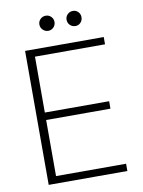

<svg xmlns="http://www.w3.org/2000/svg" viewBox="-94 -924 735 988"><g transform="rotate(-10 274.0 -430.0)"><path d="M79 0V-700H490V-662H124V-370H460V-331H124V-38H490V0ZM215 -781Q199 -781 187 -792.5Q175 -804 175 -821Q175 -837 186.5 -848.5Q198 -860 215 -860Q231 -860 242.5 -848.5Q254 -837 254 -821Q254 -804 242.5 -792.5Q231 -781 215 -781ZM357 -781Q340 -781 328.5 -792.5Q317 -804 317 -821Q317 -837 328.5 -848.5Q340 -860 357 -860Q373 -860 384 -848.5Q395 -837 395 -821Q395 -804 384 -792.5Q373 -781 357 -781Z"/></g></svg>

Font: DM Sans 12pt ExtraLight
Style: Regular
Weight: 250
Version: Version 4.004;gftools[0.9.30]